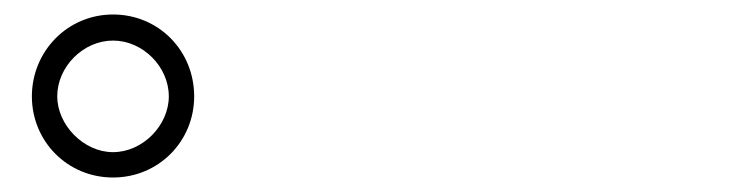

<svg xmlns="http://www.w3.org/2000/svg" viewBox="-20 -840 1040 265"><path d="M24 -707C24 -645 73 -595 136 -595C199 -595 248 -645 248 -707C248 -770 199 -820 136 -820C73 -820 24 -769 24 -707ZM59 -707C59 -748 95 -784 136 -784C177 -784 213 -748 213 -707C213 -667 177 -630 136 -630C95 -630 59 -668 59 -707Z"/></svg>

Font: Noto Sans SC Light
Style: Regular
Weight: 300
Designer: Ryoko NISHIZUKA 西塚涼子 (kana, bopomofo & ideographs); Paul D. Hunt (Latin, Greek & Cyrillic); Sandoll Communications 산돌커뮤니
Foundry: Adobe
Version: Version 2.004;hotconv 1.0.118;makeotfexe 2.5.65603